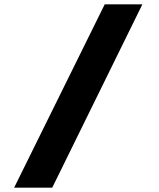

<svg xmlns="http://www.w3.org/2000/svg" viewBox="-20 -720 731 882"><path d="M45 142 461 -700H634L220 142Z"/></svg>

Font: Lexend Exa
Style: Bold
Weight: 700
Designer: Bonnie Shaver-Troup, Thomas Jockin
Foundry: Lexend
Version: Version 1.007